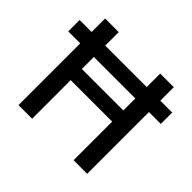

<svg xmlns="http://www.w3.org/2000/svg" viewBox="-163 -899 1097 1097"><g transform="rotate(45 386.0 -350.0)"><path d="M109 0V-499H12V-591H109V-700H219V-591H554V-700H664V-591H760V-499H664V0H554V-312H219V0ZM219 -402H554V-499H219Z"/></g></svg>

Font: HostGroteskMedium
Style: Regular
Weight: 500
Designer: Doukan Karapınar based on Poppins by Indian Type Foundry, Jonny Pinhorn
Foundry: Element Type
Version: Version 1.001; ttfautohint (v1.8.4.7-5d5b)